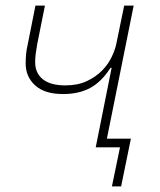

<svg xmlns="http://www.w3.org/2000/svg" viewBox="-20 -528 572 688"><path d="M410 0H323L380 -285H376Q344 -235 303.5 -213Q263 -191 206 -191Q140 -191 106 -222Q72 -253 72 -300Q72 -317 73.5 -334Q75 -351 79 -367L107 -508H141L113 -368Q110 -352 108 -335.5Q106 -319 106 -305Q106 -266 133.5 -244Q161 -222 214 -222Q259 -222 291.5 -237.5Q324 -253 346 -275.5Q368 -298 380.5 -324.5Q393 -351 397 -372L425 -508H459L363 -31H449L414 140H381Z"/></svg>

Font: IBM Plex Sans ExtLt
Style: Italic
Weight: 200
Italic angle: -11°
Designer: Mike Abbink, Paul van der Laan, Pieter van Rosmalen
Foundry: Bold Monday
Version: Version 3.005